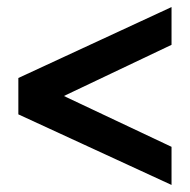

<svg xmlns="http://www.w3.org/2000/svg" viewBox="-20 -558 538 544"><path d="M466 -34 32 -234V-337L466 -538V-431L161 -286L466 -142Z"/></svg>

Font: Nunito Sans 7pt Condensed ExtraBold
Style: Regular
Weight: 800
Width: 3
Designer: Vernon Adams
Foundry: Vernon Adams
Version: Version 3.101;gftools[0.9.27]